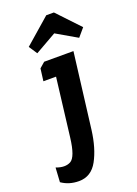

<svg xmlns="http://www.w3.org/2000/svg" viewBox="-254 -752 743 1041"><g transform="rotate(-20 117.0 -231.0)"><path d="M198 -684 320 -555 280 -508 161 -577 38 -507 6 -555 154 -684ZM26 -424 57 -451H226L172 -16Q159 86 122 154Q85 222 14 222Q-43 222 -86 192L-81 109Q-31 128 2.5 110Q36 92 49 -16L90 -353H17Z"/></g></svg>

Font: Zilla Slab
Style: Bold Italic
Weight: 700
Italic angle: -6°
Designer: Typotheque.com
Foundry: Typotheque type foundry
Version: Version 1.1; 2017; ttfautohint (v1.6)